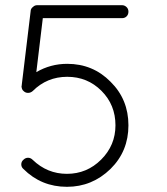

<svg xmlns="http://www.w3.org/2000/svg" viewBox="-20 -720 645 740"><path d="M238 0Q139 0 70 -69Q62 -76 62 -86.5Q62 -97 70 -104Q78 -112 88 -112Q98 -112 106 -104Q162 -50 238 -50Q315 -50 370 -105Q425 -160 425 -237Q425 -316 371 -370Q317 -424 239 -424Q161 -424 106 -369Q98 -362 88 -362Q78 -362 71 -369Q67 -372 65 -377V-378Q64 -379 64 -381Q63 -383 63 -389L64 -391Q64 -393 64 -394L98 -676Q98 -687 108 -694Q114 -700 124 -700H450Q460 -700 467.5 -693Q475 -686 475 -675Q475 -664 468 -657Q461 -650 450 -650H145L120 -442Q175 -474 239 -474Q338 -474 406 -405Q475 -337 475 -237Q475 -137 406 -69Q335 0 238 0Z"/></svg>

Font: Quicksand
Style: Regular
Weight: 400
Designer: Andrew Paglinawan
Foundry: Andrew Paglinawan
Version: 1.002